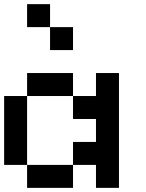

<svg xmlns="http://www.w3.org/2000/svg" viewBox="-20 -909 707 929"><path d="M111.1 -111.1H0V-444.4H111.1ZM444.4 -333.3H333.3V-444.4H444.4V-555.6H555.6V0H444.4V-111.1H333.3V-222.2H444.4ZM333.3 0H111.1V-111.1H333.3ZM333.3 -444.4H111.1V-555.6H333.3ZM222.2 -777.8H111.1V-888.9H222.2ZM333.3 -666.7H222.2V-777.8H333.3Z"/></svg>

Font: Pixeloid Sans
Style: Regular
Weight: 400
Designer: GGBotNet
Foundry: GGBotNet
Version: 0.5